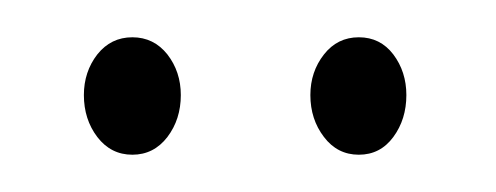

<svg xmlns="http://www.w3.org/2000/svg" viewBox="-20 -561 266 103"><path d="M51 -478Q39.5 -478 32.2 -487.5Q25 -497 25 -510Q25 -522.5 32.2 -531.8Q39.5 -541 51 -541Q62.5 -541 69.8 -531.8Q77 -522.5 77 -510Q77 -497 69.8 -487.5Q62.5 -478 51 -478ZM172.5 -478Q161 -478 153.8 -487.5Q146.5 -497 146.5 -510Q146.5 -522.5 153.8 -531.8Q161 -541 172.5 -541Q184 -541 191 -531.8Q198 -522.5 198 -510Q198 -497 191 -487.5Q184 -478 172.5 -478Z"/></svg>

Font: Fraunces 144pt Soft Thin
Style: Regular
Weight: 100
Version: Version 1.000;[0bf87f6ff]